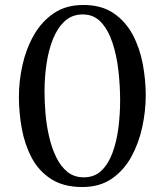

<svg xmlns="http://www.w3.org/2000/svg" viewBox="-20 -736 661 772"><path d="M311 16Q235 16 185 -16.5Q135 -49 107 -102.5Q79 -156 67.5 -220Q56 -284 56 -347Q56 -410 70.5 -475Q85 -540 116 -594.5Q147 -649 196 -682.5Q245 -716 315 -716Q388 -716 436.5 -683Q485 -650 513.5 -596.5Q542 -543 554 -479Q566 -415 566 -352Q566 -290 552 -225Q538 -160 508 -105.5Q478 -51 429.5 -17.5Q381 16 311 16ZM317 -23Q360 -23 388 -50Q416 -77 432.5 -122Q449 -167 456 -221.5Q463 -276 463 -331Q463 -392 456 -453Q449 -514 432 -565Q415 -616 386 -647Q357 -678 313 -678Q270 -678 240.5 -651Q211 -624 193 -579Q175 -534 167 -479Q159 -424 159 -368Q159 -326 163 -279Q167 -232 177.5 -186.5Q188 -141 206 -104Q224 -67 251 -45Q278 -23 317 -23Z"/></svg>

Font: Lora
Style: Regular
Weight: 400
Designer: Olga Karpushina, Alexei Vanyashin (Cyrillic)
Foundry: Cyreal
Version: Version 3.005; ttfautohint (v1.8.4.7-5d5b)